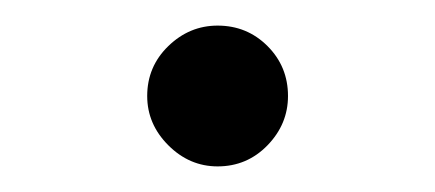

<svg xmlns="http://www.w3.org/2000/svg" viewBox="-20 -115 340 150"><path d="M95 -40Q95 -18 111.5 -1.5Q128 15 150 15Q173 15 189 -1.5Q205 -18 205 -40Q205 -63 189 -79Q173 -95 150 -95Q128 -95 111.5 -79Q95 -63 95 -40Z"/></svg>

Font: Jost* Book
Style: Regular
Weight: 400
Version: Version 3.000